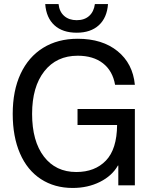

<svg xmlns="http://www.w3.org/2000/svg" viewBox="-20 -918 771 951"><path d="M648 -498H550Q538 -567 490 -604.5Q442 -642 365 -642Q260 -642 199.5 -565Q139 -488 139 -354Q139 -219 197.5 -142.5Q256 -66 358 -66Q450 -66 504.5 -122.5Q559 -179 560 -299H364V-378H648V0H566V-98H564Q535 -47 475 -17Q415 13 340 13Q250 13 182.5 -31Q115 -75 79 -158Q43 -241 43 -354Q43 -469 82 -552.5Q121 -636 193.5 -681Q266 -726 365 -726Q487 -726 562.5 -664.5Q638 -603 648 -498ZM360 -756Q290 -756 249.5 -793Q209 -830 204 -898H270Q274 -860 298 -839Q322 -818 360 -818Q398 -818 421.5 -839Q445 -860 450 -898H515Q510 -830 469.5 -793Q429 -756 360 -756Z"/></svg>

Font: CST
Style: Regular
Weight: 400
Version: Version 1.00